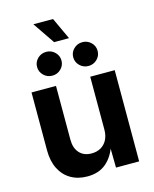

<svg xmlns="http://www.w3.org/2000/svg" viewBox="-134 -1013 892 1110"><g transform="rotate(-15 311.5 -458.5)"><path d="M250.3 6.8Q193.8 6.8 151.4 -17.8Q109 -42.5 85.7 -88.7Q62.4 -134.9 62.4 -198.7V-545.9H208.8V-224.2Q208.8 -173.3 235.2 -144.4Q261.5 -115.5 307.8 -115.5Q339 -115.5 362.7 -129Q386.5 -142.6 400.1 -168.3Q413.7 -194 413.7 -229.8V-545.9H560.3V0H421.8L419.7 -136.3H428.3Q406.6 -67.5 362.6 -30.3Q318.6 6.8 250.3 6.8ZM420.9 -608.4Q390.7 -608.4 369.2 -629.4Q347.8 -650.3 347.8 -679.7Q347.8 -709.2 369.2 -730Q390.7 -750.8 420.9 -750.8Q451.2 -750.8 472.5 -730Q493.8 -709.2 493.8 -679.7Q493.8 -650.2 472.5 -629.3Q451.2 -608.4 420.9 -608.4ZM204.6 -608.4Q174.3 -608.4 152.8 -629.4Q131.4 -650.3 131.4 -679.7Q131.4 -709.2 152.8 -730Q174.3 -750.8 204.6 -750.8Q234.8 -750.8 256.1 -730Q277.5 -709.2 277.5 -679.7Q277.5 -650.2 256.1 -629.3Q234.8 -608.4 204.6 -608.4ZM263.9 -793.1 174.7 -923.9H292.3L353.1 -793.1Z"/></g></svg>

Font: Inter Variable LoSnoCo
Style: Regular
Weight: 400
Designer: Rasmus Andersson
Foundry: rsms
Version: Version 4.000;git-a52131595; featfreeze: case,dlig,ss01,ss02